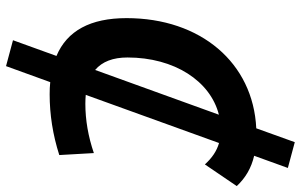

<svg xmlns="http://www.w3.org/2000/svg" viewBox="-207 -668 1036 662"><g transform="rotate(90 311.0 -337.0)"><path d="M208 160.2 263.2 7.8C276.4 9.3 290.5 9.8 305.2 9.8C374.5 9.8 444.8 -1 514.6 -23.4L507.8 -142.6C450.2 -123 393.6 -113.3 337.9 -113.3C327.1 -113.3 316.9 -113.8 307.1 -114.7L473.1 -574.2C500.5 -566.4 524.4 -550.3 546.9 -525.4L621.6 -635.3C592.8 -666 559.1 -685.5 517.1 -695.3L559.1 -811.5L470.2 -835.4L422.4 -702.6C196.8 -691.9 42.5 -511.2 42.5 -255.4C42.5 -130.9 85.9 -50.3 172.9 -13.7L118.7 136.2ZM221.2 -147C192.4 -171.4 178.2 -208.5 178.2 -258.8C178.2 -419.9 259.3 -544.4 375.5 -573.7Z"/></g></svg>

Font: Cascadia Code NF
Style: Bold Italic
Weight: 700
Italic angle: -10°
Monospace: yes
Designer: Aaron Bell
Foundry: Saja Typeworks
Version: Version 2404.023